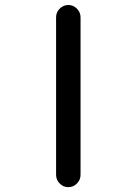

<svg xmlns="http://www.w3.org/2000/svg" viewBox="-20 -775 540 774"><path d="M206.1 -70.3V-705.1Q206.1 -725.6 220.7 -740.2Q235.4 -754.9 255.4 -754.9Q275.4 -754.9 290 -740.2Q304.7 -725.6 304.7 -705.1V-70.3Q304.7 -49.8 290 -35.2Q275.4 -20.5 255.4 -20.5Q235.4 -20.5 220.7 -35.2Q206.1 -49.8 206.1 -70.3Z"/></svg>

Font: Rounded Mgen+ 1m regular
Style: Regular
Weight: 400
Designer: [Source Han Sans]
Ryoko NISHIZUKA  (kana & ideographs); Paul D. Hunt (Latin, Greek & Cyrillic); Wenlong ZHANG  (bopomofo
Version: Version 1.059.20150602